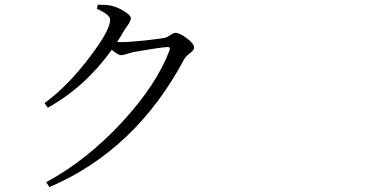

<svg xmlns="http://www.w3.org/2000/svg" viewBox="-20 -756 1540 806"><path d="M187.5 29.3 173.8 8.8Q344.7 -83 494.1 -245.1Q637.7 -401.4 691.4 -543.9Q697.3 -558.6 684.6 -558.6Q661.1 -558.6 539.1 -537.1Q533.2 -535.2 521.5 -532.2Q497.1 -524.4 488.3 -524.4Q475.6 -524.4 449.2 -546.9Q337.9 -391.6 180.7 -303.7L167 -323.2Q267.6 -397.5 357.4 -517.6Q442.4 -628.9 442.4 -673.8Q442.4 -694.3 386.7 -718.8L390.6 -736.3Q425.8 -736.3 445.3 -732.4Q472.7 -726.6 501 -709Q529.3 -691.4 529.3 -679.7Q529.3 -668.9 516.6 -650.4Q507.8 -638.7 502.9 -630.9Q487.3 -603.5 471.7 -580.1Q478.5 -579.1 489.3 -579.1Q519.5 -579.1 586.9 -585.9Q647.5 -592.8 669.9 -596.7Q682.6 -599.6 697.3 -610.4Q709 -618.2 715.8 -618.2Q734.4 -618.2 763.7 -595.7Q794.9 -573.2 794.9 -555.7Q794.9 -545.9 776.9 -532.2Q758.8 -518.6 752.9 -506.8Q548.8 -125 187.5 29.3Z"/></svg>

Font: Bpmf GenRyu Min R
Style: R
Weight: 400
Foundry: But Ko
Version: Version 1.320